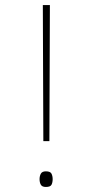

<svg xmlns="http://www.w3.org/2000/svg" viewBox="-20 -734 336 762"><path d="M152 -174 150 -714H178L176 -174ZM137 -23Q137 -35 142 -44.5Q147 -54 162 -54Q180 -54 184.5 -44.5Q189 -35 189 -23Q189 -10 184.5 -1Q180 8 162 8Q147 8 142 -1Q137 -10 137 -23Z"/></svg>

Font: Noto Sans Devanagari UI Condensed Thin
Style: Regular
Weight: 100
Width: 3
Designer: Jelle Bosma - Monotype Design Team
Foundry: Monotype Imaging Inc.
Version: Version 2.004; ttfautohint (v1.8.4.7-5d5b)